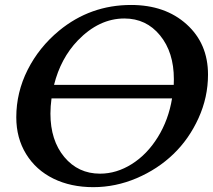

<svg xmlns="http://www.w3.org/2000/svg" viewBox="-20 -755 862 777"><path d="M510.3 -734.9Q648.4 -734.9 735.1 -656.7Q821.8 -578.6 821.8 -453.1Q821.8 -361.3 783.4 -276.9Q745.1 -192.4 681.6 -131.3Q618.2 -70.3 533 -33.9Q447.8 2.4 357.4 2.4Q266.6 2.4 196 -32.2Q125.5 -66.9 85.7 -131.6Q45.9 -196.3 45.9 -280.3Q45.9 -381.3 92 -472.7Q138.2 -564 219.2 -630.9Q345.7 -734.9 510.3 -734.9ZM384.8 -52.2Q451.7 -52.2 513.4 -91.1Q575.2 -129.9 618.7 -200Q662.1 -270 676.3 -356.9H188.5Q184.1 -324.2 184.1 -295.4Q184.1 -187 240.2 -119.6Q296.4 -52.2 384.8 -52.2ZM294.9 -591.3Q225.6 -519 198.7 -411.6H683.1Q683.6 -419.9 683.6 -434.6Q683.6 -543.5 627.7 -611.8Q571.8 -680.2 483.4 -680.2Q380.9 -680.2 294.9 -591.3Z"/></svg>

Font: Flanker
Style: Bold Italic
Weight: 700
Italic angle: -12°
Designer: Flanker
Version: Version 2.000